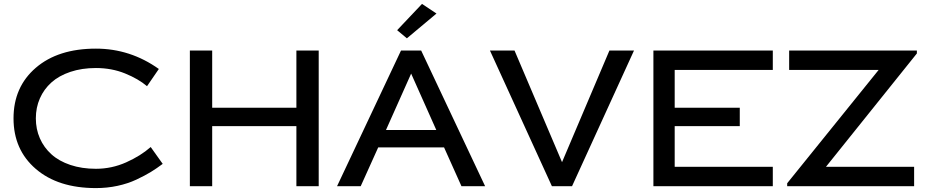

<svg xmlns="http://www.w3.org/2000/svg" viewBox="-20 -961 4797 991"><path d="M475.1 -89.8Q556.6 -89.8 631.1 -123Q705.6 -156.2 757.8 -202.1L819.8 -115.2Q788.6 -91.8 758.3 -73.2Q728 -54.7 683.8 -33.9Q639.6 -13.2 586.2 -1.7Q532.7 9.8 475.1 9.8Q279.8 9.8 164.8 -89.1Q49.8 -188 49.8 -350.1Q49.8 -512.2 164.8 -611.1Q279.8 -710 475.1 -710Q652.3 -710 799.8 -605L738.8 -516.1Q694.8 -553.7 625.7 -581.8Q556.6 -609.9 475.1 -609.9Q402.3 -609.9 343.3 -590.1Q284.2 -570.3 245.4 -535.4Q206.5 -500.5 185.8 -453.1Q165 -405.8 165 -350.1Q165 -294.4 185.8 -247.1Q206.5 -199.7 245.4 -164.6Q284.2 -129.4 343.3 -109.6Q402.3 -89.8 475.1 -89.8Z M960 -700.2H1075.2V-404.8H1509.8V-700.2H1625V0H1509.8V-310.1H1075.2V0H960Z M2232.9 -891.1 2080.1 -763.2 2029.8 -805.2 2158.2 -940.9ZM2361.8 0 2272 -200.2H1932.1L1841.8 0H1719.7L2049.8 -700.2H2153.8L2483.9 0ZM2102.1 -581.1 1972.2 -290H2231.9Z M2880.9 -124 3125.5 -700.2H3252.4L2932.6 0H2828.6L2508.8 -700.2H2635.7Z M3352.5 -700.2H3968.8V-600.1H3462.4V-404.8H3798.3V-310.1H3462.4V-100.1H3968.8V0H3352.5Z M4053.2 -600.1V-700.2H4712.4V-685.1L4243.2 -100.1H4698.2V0H4043V-15.1L4515.1 -600.1Z"/></svg>

Font: Copperplate Sans CC Heavy
Style: Regular
Weight: 400
Designer: indestructible type*
Foundry: Cowboy Collective
Version: Version 1.000